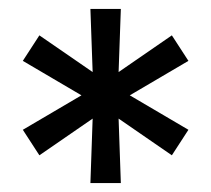

<svg xmlns="http://www.w3.org/2000/svg" viewBox="-20 -773 472 429"><path d="M162 -560 31 -637 68 -694 187 -612 182 -753H250L245 -612L364 -694L401 -637L270 -560L401 -483L364 -426L245 -508L250 -364H182L187 -508L68 -426L31 -483Z"/></svg>

Font: Cabin SemiBold
Style: Regular
Weight: 600
Designer: Pablo Impallari
Foundry: Pablo Impallari. http://www.impallari.com Igino Marini. http://www.ikern.com
Version: Version 2.001